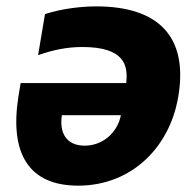

<svg xmlns="http://www.w3.org/2000/svg" viewBox="-20 -575 615 602"><path d="M281.6 -555C240.8 -555 178.6 -549.4 121.1 -530.9L99.4 -402C145.2 -418.3 190 -427.6 237.9 -427.6C368.6 -427.6 382.5 -371.8 375.7 -314.6H44.7L37.6 -271.3C9.6 -92 71.4 7.1 225.1 7.1C395.6 7.1 519.2 -118.3 541.2 -286.9C564.6 -455.3 482.2 -555 281.6 -555ZM245.7 -118.3C188.2 -118.3 165.5 -158 174 -213.8H359C348.7 -159.8 302.6 -118.3 245.7 -118.3Z"/></svg>

Font: TID UI Extra Bold
Style: Italic
Weight: 800
Italic angle: -9.39999°
Designer: The TID Project Authors
Foundry: Bakken & Bæck
Version: Version 1.001;hotconv 1.0.109;makeotfexe 2.5.65596